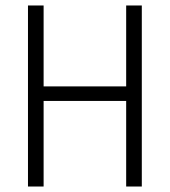

<svg xmlns="http://www.w3.org/2000/svg" viewBox="-20 -680 619 700"><path d="M440 0V-660H497V0ZM82 0V-660H139V0ZM108 -312V-365H465V-312Z"/></svg>

Font: Bricolage Grotesque SemiCondensed ExtraLight
Style: Regular
Weight: 250
Width: 4
Designer: Mathieu Triay
Foundry: Atelier Triay
Version: Version 1.000;gftools[0.9.30]